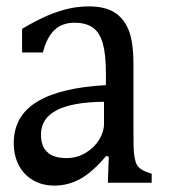

<svg xmlns="http://www.w3.org/2000/svg" viewBox="-20 -572 528 600"><path d="M320 -82 312 -85Q269 -34 231 -13Q193 8 150 8Q112 8 83 -9Q54 -26 38.5 -56Q23 -86 23 -125Q23 -209 95 -253.5Q167 -298 311 -306V-342Q311 -401 301.5 -435.5Q292 -470 270.5 -485.5Q249 -501 213 -501Q174 -501 150 -478Q126 -455 114 -408H49V-482Q97 -510 129 -523.5Q161 -537 192.5 -544.5Q224 -552 258 -552Q307 -552 336.5 -534Q366 -516 381.5 -479.5Q397 -443 397 -369V-172Q397 -130 397.5 -112.5Q398 -95 400.5 -80.5Q403 -66 407.5 -57.5Q412 -49 422 -42.5Q432 -36 454 -29V-1H317ZM305 -254Q206 -253 157 -227.5Q108 -202 108 -151Q108 -123 119 -107Q130 -91 147 -84.5Q164 -78 188 -78Q221 -78 248 -94.5Q275 -111 290 -135.5Q305 -160 305 -185Z"/></svg>

Font: Myanglish
Style: Regular
Weight: 400
Designer: KyawKyaw ( MaYenGone)
Foundry: TattooFont3D
Version: Version 1.003 December 13, 2014